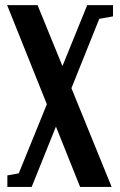

<svg xmlns="http://www.w3.org/2000/svg" viewBox="-20 -469 478 764"><path d="M9.3 274.9V229L54.7 220.7L166.5 -54.2L8.3 -448.7H129.4L228.5 -206.1L327.1 -448.7H429.7V-403.8L375 -394L264.2 -118.2L424.3 274.9H298.8L202.6 34.7L106 274.9Z"/></svg>

Font: Elstob 8pt
Style: Bold
Weight: 700
Designer: Peter S. Baker
Version: Version 1.015